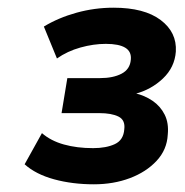

<svg xmlns="http://www.w3.org/2000/svg" viewBox="-20 -730 480 499"><path d="M224 -251Q168 -251 120.5 -264Q73 -277 44 -303L89 -384Q112 -364 146 -354.5Q180 -345 222 -345Q256 -345 278.5 -355.5Q301 -366 303 -394Q306 -418 288 -427Q270 -436 238 -436H140L155 -527H240Q274 -527 296 -538.5Q318 -550 320 -575Q322 -596 305.5 -606Q289 -616 255 -616Q223 -616 189 -606.5Q155 -597 128 -578L94 -661Q132 -684 179 -697Q226 -710 275 -710Q355 -710 397.5 -678Q440 -646 437 -596Q434 -555 403.5 -526Q373 -497 331 -486L330 -488Q356 -482 376.5 -468Q397 -454 408 -432Q419 -410 416 -380Q414 -341 387 -312Q360 -283 317.5 -267Q275 -251 224 -251Z"/></svg>

Font: Nunito Sans 9pt ExtraBold
Style: Italic
Weight: 800
Italic angle: -9°
Version: Version 3.101;gftools[0.9.27]